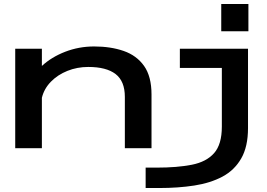

<svg xmlns="http://www.w3.org/2000/svg" viewBox="-20 -745 1340 965"><path d="M1092 -725H1228.5V-588H1092ZM56.5 0V-500H190.5V-413.5Q238.5 -458 307.5 -484.8Q376.5 -511.5 453 -511.5Q536 -511.5 601.2 -489Q666.5 -466.5 704 -413.8Q741.5 -361 741.5 -270V0H607.5V-258Q607.5 -337 561 -372.8Q514.5 -408.5 423.5 -408.5Q368 -408.5 318.8 -388.8Q269.5 -369 235.5 -334Q201.5 -299 190.5 -253.5V0ZM712 200V97.5H766.5Q871 97.5 944.2 83Q1017.5 68.5 1056.2 24.5Q1095 -19.5 1095 -108.5V-403.5H884V-500H1226.5V-101Q1226.5 -8 1192.5 51.2Q1158.5 110.5 1098 142.8Q1037.5 175 956.5 187.5Q875.5 200 781.5 200Z"/></svg>

Font: Trispace Expanded Medium
Style: Regular
Weight: 500
Width: 7
Designer: Tyler Finck
Foundry: Etcetera Type Company
Version: Version 1.210; ttfautohint (v1.8.3)